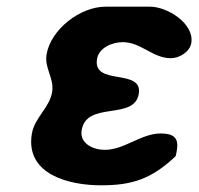

<svg xmlns="http://www.w3.org/2000/svg" viewBox="-20 -547 596 574"><path d="M75 -146C56 -25 187 7 282 7C374 7 432 -11 505 -80C506 -83 509 -97 509 -100C515 -137 496 -148 460 -148C402 -148 352 -99 293 -99C260 -99 218 -117 224 -157C238 -247 382 -185 395 -267C407 -344 257 -289 270 -370C275 -405 317 -421 347 -421C402 -421 436 -373 491 -373C516 -373 548 -392 552 -419C561 -477 480 -527 429 -527H295C220 -527 131 -459 119 -383C113 -342 142 -314 136 -273C129 -225 83 -196 75 -146Z"/></svg>

Font: Asimov Print
Style: Regular
Weight: 500
Designer: Google
Version: Version 2.000980: 2014